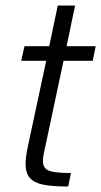

<svg xmlns="http://www.w3.org/2000/svg" viewBox="-20 -678 368 698"><path d="M73 -83Q73 -106 82 -149L148 -457H57L69 -510H159L190 -658H253L222 -510H328L317 -457H211L144 -142Q136 -110 136 -93Q136 -66 158 -57.5Q180 -49 238 -49L228 0Q171 0 138 -6.5Q105 -13 89 -30.5Q73 -48 73 -83Z"/></svg>

Font: Saira Semi Condensed Light
Style: Italic
Weight: 300
Width: 4
Italic angle: -12°
Designer: Hector Gatti with collaboration of the Omnibus-Type team
Foundry: Omnibus-Type
Version: Version 1.001; ttfautohint (v1.8)